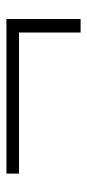

<svg xmlns="http://www.w3.org/2000/svg" viewBox="147 -606 276 611"><g transform="rotate(-90 285.5 -300.0)"><path d="M39 -378V-418H531V-182H488V-390L499 -378Z"/></g></svg>

Font: Noto Serif HK
Style: Regular
Weight: 200
Designer: Ryoko NISHIZUKA 西塚涼子 (kana & ideographs); Frank Grießhammer (Latin, Greek & Cyrillic); Wenlong ZHANG 张文龙 (bopomofo); San
Foundry: Adobe
Version: Version 2.001;hotconv 1.1.0;makeotfexe 2.6.0